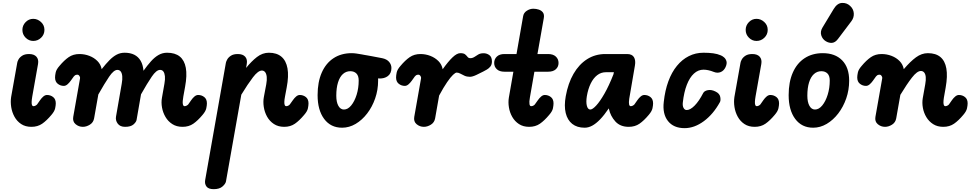

<svg xmlns="http://www.w3.org/2000/svg" viewBox="-20 -872 6690 1320"><path d="M56.5 -205 98.5 -440.5Q99.5 -449 107.2 -463.2Q115 -477.5 132.5 -489Q150 -500.5 180 -500.5Q214 -500.5 230.5 -482Q247 -463.5 241.5 -432L202 -209.5Q198 -186.5 197.5 -171.5Q197 -156.5 200.2 -149.2Q203.5 -142 209.5 -142Q217.5 -142 224.5 -146Q231.5 -150 235 -154L256 -184Q266 -198.5 278.2 -208.8Q290.5 -219 303.5 -219Q327 -219 345.2 -204.8Q363.5 -190.5 363.5 -161.5Q363.5 -148 359.2 -127.5Q355 -107 333.5 -82Q301 -43 270 -21.5Q239 0 196 0Q154.5 0 125.5 -19.2Q96.5 -38.5 79.5 -69.5Q62.5 -100.5 57 -136.2Q51.5 -172 56.5 -205ZM134 -666.5Q134 -697 156 -719.8Q178 -742.5 208.5 -742.5Q238 -742.5 261.8 -720.8Q285.5 -699 285.5 -666.5Q285.5 -635 262.8 -612.8Q240 -590.5 208.5 -590.5Q178.5 -590.5 156.2 -612.8Q134 -635 134 -666.5Z M549.5 0Q521.5 0 499.8 -18.2Q478 -36.5 483.5 -68.5L530 -332Q531 -337 529.8 -341.8Q528.5 -346.5 526 -350.2Q523.5 -354 520 -356.2Q516.5 -358.5 512.5 -358.5Q501.5 -358.5 496 -354.5Q490.5 -350.5 487.5 -346.5L466 -316.5Q456 -302.5 443.8 -292Q431.5 -281.5 418.5 -281.5Q395.5 -281.5 377 -296Q358.5 -310.5 358.5 -339.5Q358.5 -353 362.8 -373.5Q367 -394 388.5 -418.5Q421 -457.5 452.2 -479Q483.5 -500.5 526 -500.5Q561.5 -500.5 594.2 -488Q627 -475.5 650 -452.2Q673 -429 679 -396.5Q708 -433.5 732.8 -458.5Q757.5 -483.5 782.5 -496.5Q807.5 -509.5 836.5 -509.5Q876 -509.5 903.5 -495.5Q931 -481.5 947 -454Q963 -426.5 966.5 -385.5Q993 -422.5 1018 -450.5Q1043 -478.5 1070 -494Q1097 -509.5 1128.5 -509.5Q1183.5 -509.5 1215.8 -483.5Q1248 -457.5 1257.5 -405.8Q1267 -354 1252.5 -275.5L1240.5 -209Q1237.5 -191.5 1236.5 -178.8Q1235.5 -166 1236.8 -158Q1238 -150 1241 -146Q1244 -142 1248.5 -142Q1256.5 -142 1263.5 -146Q1270.5 -150 1274 -154L1295 -184Q1305 -198.5 1317.2 -208.8Q1329.5 -219 1342.5 -219Q1366 -219 1384.2 -204.8Q1402.5 -190.5 1402.5 -161.5Q1402.5 -148 1398.2 -127.5Q1394 -107 1372.5 -82Q1340 -43 1309 -21.5Q1278 0 1235 0Q1194 0 1164.8 -18.8Q1135.5 -37.5 1117.8 -67.8Q1100 -98 1093.8 -133Q1087.5 -168 1093.5 -200.5L1110.5 -297Q1116 -327 1113.8 -348.2Q1111.5 -369.5 1103.2 -380.5Q1095 -391.5 1080.5 -391.5Q1055 -391.5 1023.5 -345.2Q992 -299 949.5 -223.5L919 -48Q916.5 -33 897.8 -16.5Q879 0 840 0Q805.5 0 789.2 -22.2Q773 -44.5 777.5 -70L817 -297Q822.5 -327 820.5 -348.2Q818.5 -369.5 810 -380.5Q801.5 -391.5 787 -391.5Q762 -391.5 730.5 -345Q699 -298.5 656 -222.5L627 -58.5Q622 -30 598 -15Q574 0 549.5 0Z M1934 0Q1892.5 0 1863 -19.5Q1833.5 -39 1816.2 -70Q1799 -101 1793.5 -136.8Q1788 -172.5 1794 -205L1810.5 -292.5Q1816 -322.5 1813.8 -343.8Q1811.5 -365 1802.8 -376Q1794 -387 1780.5 -387Q1754.5 -387 1719 -340.5Q1683.5 -294 1639 -221L1533.5 375.5Q1530.5 391.5 1509.8 410Q1489 428.5 1449 428.5Q1413 428.5 1399.5 410.2Q1386 392 1390.5 366L1533 -440.5Q1534.5 -449 1542.2 -463.2Q1550 -477.5 1567.5 -489Q1585 -500.5 1615 -500.5Q1649.5 -500.5 1665.8 -482Q1682 -463.5 1676.5 -432L1672 -405Q1708 -450 1746.2 -479.8Q1784.5 -509.5 1828.5 -509.5Q1882.5 -509.5 1914.8 -482.2Q1947 -455 1956.5 -402Q1966 -349 1951 -270.5L1939.5 -209Q1935 -186 1934.8 -171Q1934.5 -156 1937.8 -149Q1941 -142 1947 -142Q1955.5 -142 1962.5 -146Q1969.5 -150 1972.5 -154L1994 -184Q2004 -198.5 2016.2 -208.8Q2028.5 -219 2041 -219Q2064.5 -219 2082.8 -204.8Q2101 -190.5 2101 -161.5Q2101 -148 2097 -127.5Q2093 -107 2071 -82Q2038.5 -43 2007.5 -21.5Q1976.5 0 1934 0Z M2332 6Q2253.5 6 2208.5 -54.5Q2163.5 -115 2163.5 -218Q2163.5 -308 2192 -372.8Q2220.5 -437.5 2273.2 -472Q2326 -506.5 2398 -506.5Q2411.5 -506.5 2430 -504Q2448.5 -501.5 2465.8 -498.2Q2483 -495 2491 -493.5Q2494 -493 2501.5 -491.8Q2509 -490.5 2532.8 -486.2Q2556.5 -482 2607.5 -472Q2639 -465.5 2655 -446.8Q2671 -428 2671 -404.5Q2671 -367.5 2646.5 -349Q2622 -330.5 2585 -332.5L2579 -333Q2579.5 -329.5 2579.5 -325.5Q2579.5 -321.5 2579.5 -317.5Q2579.5 -253.5 2559.2 -195.2Q2539 -137 2504.2 -91.8Q2469.5 -46.5 2425 -20.2Q2380.5 6 2332 6ZM2292 -214Q2292 -170 2306.2 -144.5Q2320.5 -119 2344.5 -119Q2371.5 -119 2394.5 -147Q2417.5 -175 2431.8 -220.5Q2446 -266 2446 -318.5Q2446 -351 2430.2 -366.8Q2414.5 -382.5 2388 -382.5Q2359 -382.5 2337.2 -362.8Q2315.5 -343 2303.8 -305.2Q2292 -267.5 2292 -214Z M2894 0Q2866 0 2844.2 -18.2Q2822.5 -36.5 2828 -68.5L2874.5 -332Q2875.5 -337 2874.2 -341.8Q2873 -346.5 2870.5 -350.2Q2868 -354 2864.5 -356.2Q2861 -358.5 2857 -358.5Q2846 -358.5 2840.5 -354.5Q2835 -350.5 2832 -346.5L2810.5 -316.5Q2800.5 -302.5 2788.2 -292Q2776 -281.5 2763 -281.5Q2740 -281.5 2721.5 -296Q2703 -310.5 2703 -339.5Q2703 -353 2707.2 -373.5Q2711.5 -394 2733 -418.5Q2765.5 -457.5 2796.8 -479Q2828 -500.5 2870.5 -500.5Q2906 -500.5 2938.8 -487.8Q2971.5 -475 2994.5 -451.8Q3017.5 -428.5 3023.5 -396Q3061.5 -449.5 3091.5 -478Q3121.5 -506.5 3144.5 -506.5Q3168 -506.5 3178 -498Q3188 -489.5 3194.5 -480.8Q3201 -472 3214 -472Q3228.5 -472 3243.2 -481.5Q3258 -491 3266 -496Q3280 -505.5 3302.8 -506Q3325.5 -506.5 3343.8 -493.5Q3362 -480.5 3362 -450Q3362 -428.5 3351.8 -415.2Q3341.5 -402 3327.5 -394Q3313.5 -386 3302 -380Q3282 -369.5 3255 -356.8Q3228 -344 3210.5 -344Q3190 -344 3174 -351.2Q3158 -358.5 3144.8 -365.8Q3131.5 -373 3119.5 -373Q3111 -373 3094.5 -357.5Q3078 -342 3054 -307.2Q3030 -272.5 2999 -215L2971.5 -58.5Q2966.5 -30 2942.5 -15Q2918.5 0 2894 0Z M3618 0Q3577 0 3548 -19Q3519 -38 3501.8 -68.2Q3484.5 -98.5 3478.8 -133.8Q3473 -169 3478.5 -201.5L3509.5 -379H3448Q3414 -379 3395.8 -396Q3377.5 -413 3377.5 -439Q3377.5 -465.5 3395.8 -483Q3414 -500.5 3448 -500.5H3531L3576.5 -760.5Q3580.5 -784.5 3602 -798.2Q3623.5 -812 3646.5 -812Q3666 -812 3684.2 -806Q3702.5 -800 3712.8 -786Q3723 -772 3718.5 -747L3675 -500.5H3748.5Q3783 -500.5 3801.5 -483Q3820 -465.5 3820 -439Q3820 -413 3801.5 -396Q3783 -379 3748.5 -379H3654L3623 -201.5Q3620 -186 3619.5 -174.8Q3619 -163.5 3620.2 -156.2Q3621.5 -149 3624.2 -145.5Q3627 -142 3631.5 -142Q3640 -142 3647 -146Q3654 -150 3657 -154L3678.5 -184Q3688.5 -198.5 3700.8 -208.8Q3713 -219 3725.5 -219Q3749 -219 3767.2 -204.8Q3785.5 -190.5 3785.5 -161.5Q3785.5 -148 3781.5 -127.5Q3777.5 -107 3755.5 -82Q3723 -43 3692 -21.5Q3661 0 3618 0Z M4014.5 -210.5Q4008 -169.5 4014.8 -144.2Q4021.5 -119 4038.5 -119Q4053.5 -119 4079 -146.5Q4104.5 -174 4135.5 -228Q4166.5 -282 4197.5 -361L4200.5 -375.5H4145.5Q4112 -375.5 4085.5 -355Q4059 -334.5 4041 -297.5Q4023 -260.5 4014.5 -210.5ZM3869.5 -210.5Q3885.5 -299.5 3923 -364.5Q3960.5 -429.5 4016.2 -465Q4072 -500.5 4141.5 -500.5H4291Q4325.5 -500.5 4338.5 -478.8Q4351.5 -457 4345 -421L4306 -193Q4304 -179.5 4303.8 -170Q4303.5 -160.5 4305 -154.2Q4306.5 -148 4309.2 -145Q4312 -142 4316 -142Q4324 -142 4331 -146Q4338 -150 4341.5 -154L4362.5 -184Q4372.5 -198.5 4384.8 -208.8Q4397 -219 4410 -219Q4433.5 -219 4451.8 -204.8Q4470 -190.5 4470 -161.5Q4470 -148 4465.8 -127.5Q4461.5 -107 4440 -82Q4407.5 -43 4376.5 -21.5Q4345.5 0 4302.5 0Q4244 0 4210.5 -37Q4177 -74 4166.5 -122.5L4165.5 -127Q4134 -80.5 4105.8 -51.2Q4077.5 -22 4051.5 -8Q4025.5 6 3999.5 6Q3947.5 6 3914.2 -20.2Q3881 -46.5 3869.2 -95.2Q3857.5 -144 3869.5 -210.5Z M4686.5 9Q4611 9 4572.2 -40Q4533.5 -89 4543.5 -172Q4552 -250.5 4575 -313Q4598 -375.5 4633.8 -419.2Q4669.5 -463 4715.8 -486.2Q4762 -509.5 4816.5 -509.5Q4854.5 -509.5 4883.5 -505.5Q4912.5 -501.5 4935.5 -491.5Q4945 -488 4957 -478.2Q4969 -468.5 4974.2 -451.8Q4979.5 -435 4968 -410Q4956.5 -385.5 4934.5 -376.5Q4912.5 -367.5 4887.5 -377.5Q4867.5 -385.5 4850 -389.2Q4832.5 -393 4816.5 -393Q4780 -393 4750.8 -366.2Q4721.5 -339.5 4702 -289.2Q4682.5 -239 4674.5 -168.5Q4671.5 -145.5 4679.2 -130.5Q4687 -115.5 4701 -115.5Q4725.5 -115.5 4755.8 -146.2Q4786 -177 4814 -231.5Q4822 -247.5 4846.8 -252.2Q4871.5 -257 4899.5 -242.5Q4927.5 -229 4931.8 -205.2Q4936 -181.5 4929.5 -170Q4884 -87 4819 -39Q4754 9 4686.5 9Z M5029 -205 5071 -440.5Q5072 -449 5079.8 -463.2Q5087.5 -477.5 5105 -489Q5122.5 -500.5 5152.5 -500.5Q5186.5 -500.5 5203 -482Q5219.5 -463.5 5214 -432L5174.5 -209.5Q5170.5 -186.5 5170 -171.5Q5169.5 -156.5 5172.8 -149.2Q5176 -142 5182 -142Q5190 -142 5197 -146Q5204 -150 5207.5 -154L5228.5 -184Q5238.5 -198.5 5250.8 -208.8Q5263 -219 5276 -219Q5299.5 -219 5317.8 -204.8Q5336 -190.5 5336 -161.5Q5336 -148 5331.8 -127.5Q5327.5 -107 5306 -82Q5273.5 -43 5242.5 -21.5Q5211.5 0 5168.5 0Q5127 0 5098 -19.2Q5069 -38.5 5052 -69.5Q5035 -100.5 5029.5 -136.2Q5024 -172 5029 -205ZM5106.5 -666.5Q5106.5 -697 5128.5 -719.8Q5150.5 -742.5 5181 -742.5Q5210.5 -742.5 5234.2 -720.8Q5258 -699 5258 -666.5Q5258 -635 5235.2 -612.8Q5212.5 -590.5 5181 -590.5Q5151 -590.5 5128.8 -612.8Q5106.5 -635 5106.5 -666.5Z M5570.5 6Q5492 6 5447 -54.5Q5402 -115 5402 -218Q5402 -308 5430.5 -372.8Q5459 -437.5 5511.8 -472Q5564.5 -506.5 5636.5 -506.5Q5721.5 -506.5 5769.8 -457.2Q5818 -408 5818 -317.5Q5818 -253.5 5797.8 -195.2Q5777.5 -137 5742.8 -91.8Q5708 -46.5 5663.5 -20.2Q5619 6 5570.5 6ZM5530.5 -214Q5530.5 -170 5544.8 -144.5Q5559 -119 5583 -119Q5610 -119 5633 -147Q5656 -175 5670.2 -220.5Q5684.5 -266 5684.5 -318.5Q5684.5 -351 5668.8 -366.8Q5653 -382.5 5626.5 -382.5Q5597.5 -382.5 5575.8 -362.8Q5554 -343 5542.2 -305.2Q5530.5 -267.5 5530.5 -214ZM5657.5 -588.5Q5634.5 -602.5 5626.2 -628.8Q5618 -655 5634.5 -682.5L5711.5 -810Q5735.5 -850 5768.2 -851.8Q5801 -853.5 5824 -832Q5847.5 -811 5849.8 -781Q5852 -751 5833.5 -726.5L5741 -604Q5722.5 -579.5 5700.8 -577.5Q5679 -575.5 5657.5 -588.5Z M6064.5 0Q6036.5 0 6014.8 -18.2Q5993 -36.5 5998.5 -68.5L6045 -332Q6046 -337 6044.8 -341.8Q6043.5 -346.5 6041 -350.2Q6038.5 -354 6035 -356.2Q6031.5 -358.5 6027.5 -358.5Q6016.5 -358.5 6011 -354.5Q6005.5 -350.5 6002.5 -346.5L5981 -316.5Q5971 -302.5 5958.8 -292Q5946.5 -281.5 5933.5 -281.5Q5910.5 -281.5 5892 -296Q5873.5 -310.5 5873.5 -339.5Q5873.5 -353 5877.8 -373.5Q5882 -394 5903.5 -418.5Q5936 -457.5 5967.2 -479Q5998.5 -500.5 6041 -500.5Q6076.5 -500.5 6109.2 -488Q6142 -475.5 6164.8 -452.2Q6187.5 -429 6193.5 -396.5Q6238.5 -449.5 6277.5 -478Q6316.5 -506.5 6359 -506.5Q6413.5 -506.5 6445.2 -480Q6477 -453.5 6486.2 -401.2Q6495.5 -349 6481.5 -270.5L6469 -199.5Q6466 -179.5 6466.2 -166.8Q6466.5 -154 6469.8 -148Q6473 -142 6478.5 -142Q6486.5 -142 6493.8 -146Q6501 -150 6504 -154L6525 -184Q6535 -198.5 6547.5 -208.8Q6560 -219 6572.5 -219Q6596 -219 6614.2 -204.8Q6632.5 -190.5 6632.5 -161.5Q6632.5 -148 6628.2 -127.5Q6624 -107 6602.5 -82Q6570 -43 6539 -21.5Q6508 0 6465 0Q6424.5 0 6395.5 -18.5Q6366.5 -37 6348.8 -66.5Q6331 -96 6324.8 -130.5Q6318.5 -165 6324 -197L6341 -292.5Q6346.5 -322.5 6344.5 -342.8Q6342.5 -363 6333.8 -373.5Q6325 -384 6311 -384Q6285 -384 6249.8 -338.8Q6214.5 -293.5 6170 -220L6141.5 -58.5Q6136.5 -30 6112.8 -15Q6089 0 6064.5 0Z"/></svg>

Font: Edu VIC WA NT Hand Pre
Style: Regular
Weight: 400
Designer: Tina and Corey Anderson, Eben Sorkin, Mirko Velimirovic
Foundry: Google for Education
Version: Version 1.000